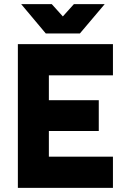

<svg xmlns="http://www.w3.org/2000/svg" viewBox="-20 -915 627 935"><path d="M83 -895 203 -752H369L490 -895H340L286 -835L232 -895ZM67 0H530V-152H218V-277H461V-427H218V-548H530V-700H67Z"/></svg>

Font: Unageo
Style: ExtraBold
Weight: 800
Designer: Richard Sepsi
Foundry: Richard Sepsi
Version: Version 2.000